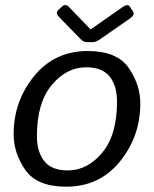

<svg xmlns="http://www.w3.org/2000/svg" viewBox="-20 -720 601 749"><path d="M208.5 -655.8Q194.8 -669.9 209 -682.6L221.2 -693.8Q235.4 -707 249 -692.9L333 -605.5H334L459 -692.9Q478.5 -706.5 486.8 -693.8L499 -674.8Q507.3 -662.1 486.8 -647.9L372.6 -568.4Q354.5 -555.7 342.3 -555.7H317.9Q305.7 -555.7 293.5 -568.4ZM33.2 -196.3Q33.2 -325.2 113 -423.1Q192.9 -521 322.3 -521Q436.5 -521 481.9 -455.3Q527.3 -389.6 527.3 -316.4Q527.3 -187.5 447.5 -89.6Q367.7 8.3 238.3 8.3Q124 8.3 78.6 -57.4Q33.2 -123 33.2 -196.3ZM124 -189Q124 -127.9 152.6 -91.6Q181.2 -55.2 244.6 -55.2Q320.8 -55.2 378.7 -124.3Q436.5 -193.4 436.5 -323.7Q436.5 -384.8 408 -421.1Q379.4 -457.5 315.9 -457.5Q239.7 -457.5 181.9 -388.4Q124 -319.3 124 -189Z"/></svg>

Font: Istok Web
Style: Italic
Weight: 400
Italic angle: -13°
Designer: Andrey V. Panov
Foundry: Andrey V. Panov
Version: Version 1.0.2g